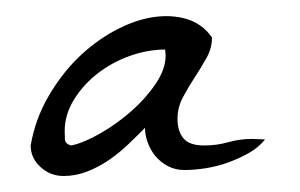

<svg xmlns="http://www.w3.org/2000/svg" viewBox="-20 -444 377 241"><path d="M18.5 -261.4Q24.3 -294.6 40.5 -322.5Q56.6 -350.4 77.6 -371.1Q98.7 -391.7 123.2 -405.1Q147.8 -418.5 171.1 -422.3Q194.4 -426 214.1 -420.2Q233.8 -414.4 246.1 -397Q246.1 -383.6 239.3 -371.4Q232.5 -359.2 224.4 -346.9Q216.4 -334.7 209.6 -321.9Q202.8 -309.1 202.8 -294.6Q202.8 -279.5 210.2 -270.5Q217.6 -261.4 236.4 -261.4Q251.9 -261.4 266.5 -265.5Q281 -269.6 295.9 -269.6Q298.5 -269.6 304.6 -269.3Q310.8 -269 312.7 -269Q304.9 -259.1 292.7 -252.1Q280.4 -245.2 266.8 -240.2Q253.2 -235.3 238.7 -232.9Q224.1 -230.6 211.8 -230.6Q200.2 -230.6 191.1 -235.3Q182.1 -239.9 175.6 -247.5Q169.1 -255 165.6 -264.6Q162 -274.2 162 -283.5Q152.3 -273.7 141 -262.9Q129.7 -252.1 117.1 -243.4Q104.5 -234.7 89.9 -228.9Q75.4 -223.1 59.9 -223.1Q43 -223.1 30.8 -234.4Q18.5 -245.7 18.5 -261.4ZM61.2 -279.5Q61.2 -274.8 61.5 -269Q61.8 -263.2 69.6 -261.4Q85.7 -264.9 106.4 -276.9Q127.1 -288.8 145.2 -304.8Q163.3 -320.8 175.6 -339.1Q187.9 -357.4 187.9 -374.3Q187.9 -375.4 187.6 -378.1Q187.3 -380.7 187.3 -381.8Q165.3 -381.8 142.6 -373.7Q120 -365.5 101.9 -351.3Q83.8 -337 72.5 -318.4Q61.2 -299.8 61.2 -279.5Z"/></svg>

Font: La Belle Aurore
Style: Regular
Weight: 400
Version: Version 1.001 2001